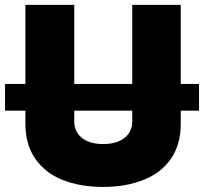

<svg xmlns="http://www.w3.org/2000/svg" viewBox="-26 -747 824 776"><path d="M390.6 8.5Q299 8.5 227.6 -19.5Q156.2 -47.6 115.4 -107.2Q76.7 -164.1 76.7 -247.2V-299.7H-5.7V-407.7H76.7V-727.3H274.1V-407.7H508.5V-727.3H704.5V-407.7H778.4V-299.7H704.5V-247.2Q704.5 -203.8 694.2 -168.3Q683.9 -132.8 664.6 -104.8Q645.2 -76.7 617.9 -55.8Q590.6 -34.8 556.5 -21Q485.1 8.5 390.6 8.5ZM390.6 -164.8Q419.7 -164.8 441.8 -171.7Q463.8 -178.6 478.7 -190.9Q493.6 -203.1 501.1 -219.8Q508.5 -236.5 508.5 -255.7V-299.7H274.1V-255.7Q274.1 -237.2 281.1 -220.7Q288 -204.2 302.4 -191.8Q316.8 -179.3 338.8 -172.1Q360.8 -164.8 390.6 -164.8Z"/></svg>

Font: Linik Sans Black
Style: Regular
Weight: 900
Designer: Fonts by Rasmus Andersson / Changes by Cristiano Sobral with parts from Marc Monis
Foundry: rsms
Version: Version 3.020; ttfautohint (v1.6)